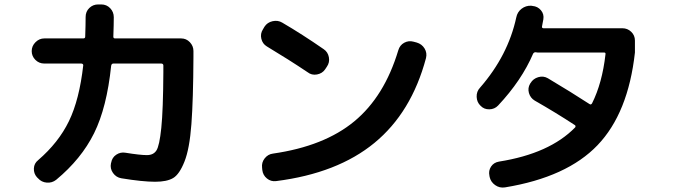

<svg xmlns="http://www.w3.org/2000/svg" viewBox="-20 -810 3040 866"><path d="M179.7 -523.4Q156.2 -523.4 139.6 -540Q123 -556.6 123 -579.6Q123 -602.5 140.1 -619.6Q157.2 -636.7 179.7 -636.7H355.5Q364.3 -636.7 364.3 -644.5Q366.2 -700.2 366.2 -733.4Q366.2 -757.8 382.8 -773.9Q399.4 -790 422.9 -790H436.5Q460.9 -790 477.1 -772.9Q493.2 -755.9 493.2 -732.4Q493.2 -701.2 491.2 -644.5Q491.2 -636.7 499 -636.7H796.9Q820.3 -636.7 836.4 -619.6Q852.5 -602.5 852.5 -580.1V-552.7Q851.6 -361.3 843.3 -250Q835 -138.7 812 -81.1Q789.1 -23.4 760.7 -6.8Q732.4 9.8 679.7 9.8Q623 9.8 527.3 -5.9Q503.9 -9.8 489.7 -29.8Q475.6 -49.8 480.5 -73.2L481.4 -76.2Q485.4 -99.6 504.4 -112.3Q523.4 -125 545.9 -121.1Q612.3 -110.4 642.6 -110.4Q671.9 -110.4 685.5 -131.3Q699.2 -152.3 707.5 -232.9Q715.8 -313.5 716.8 -483.4V-514.6Q716.8 -522.5 708 -523.4H491.2Q483.4 -523.4 481.4 -513.7Q461.9 -325.2 404.3 -209Q346.7 -92.8 233.4 1Q214.8 15.6 190.9 13.7Q167 11.7 151.4 -5.9L146.5 -10.7Q131.8 -27.3 132.8 -50.3Q133.8 -73.2 152.3 -87.9Q244.1 -167 291 -263.7Q337.9 -360.4 355.5 -515.6Q355.5 -522.5 346.7 -523.4Z M1859.4 -618.2Q1882.8 -611.3 1895 -591.3Q1907.2 -571.3 1901.4 -547.9Q1835.9 -302.7 1668.9 -165.5Q1502 -28.3 1225.6 6.8Q1202.1 9.8 1184.1 -4.9Q1166 -19.5 1163.1 -43L1162.1 -53.7Q1159.2 -77.1 1173.8 -95.7Q1188.5 -114.3 1210.9 -117.2Q1442.4 -150.4 1578.1 -262.7Q1713.9 -375 1776.4 -583Q1783.2 -606.4 1803.2 -617.2Q1823.2 -627.9 1844.7 -622.1ZM1183.6 -600.6Q1164.1 -612.3 1158.7 -635.3Q1153.3 -658.2 1166 -677.7L1172.9 -689.5Q1185.5 -709 1209.5 -714.4Q1233.4 -719.7 1252.9 -708Q1341.8 -656.2 1440.4 -587.9Q1459 -575.2 1463.4 -551.8Q1467.8 -528.3 1454.1 -508.8L1446.3 -497.1Q1433.6 -478.5 1409.7 -474.1Q1385.7 -469.7 1367.2 -484.4Q1281.2 -542 1183.6 -600.6Z M2226.6 -334Q2210.9 -317.4 2187 -316.9Q2163.1 -316.4 2147.5 -333Q2130.9 -348.6 2129.9 -373Q2128.9 -397.5 2145.5 -415Q2271.5 -559.6 2308.6 -731.4Q2313.5 -755.9 2332.5 -770.5Q2351.6 -785.2 2376 -784.2L2381.8 -783.2Q2405.3 -781.2 2419.9 -763.7Q2434.6 -746.1 2430.7 -722.7Q2429.7 -717.8 2427.7 -707Q2425.8 -696.3 2424.8 -691.4Q2422.9 -683.6 2430.7 -682.6H2787.1Q2810.5 -682.6 2827.1 -666.5Q2843.8 -650.4 2843.8 -627V-573.2Q2813.5 -299.8 2675.3 -155.3Q2537.1 -10.7 2257.8 35.2Q2233.4 39.1 2213.4 24.9Q2193.4 10.7 2188.5 -11.7L2187.5 -17.6Q2182.6 -40 2194.8 -58.6Q2207 -77.1 2230.5 -81.1Q2459 -117.2 2574.2 -235.4Q2576.2 -237.3 2575.7 -241.2Q2575.2 -245.1 2572.3 -246.1Q2487.3 -301.8 2391.6 -356.4Q2372.1 -368.2 2365.7 -390.6Q2359.4 -413.1 2371.1 -432.6L2373 -435.5Q2384.8 -455.1 2407.7 -461.9Q2430.7 -468.8 2451.2 -457Q2557.6 -393.6 2638.7 -340.8Q2645.5 -335.9 2650.4 -343.8Q2696.3 -435.5 2710.9 -564.5Q2712.9 -573.2 2704.1 -573.2H2404.3Q2403.3 -573.2 2400.4 -573.7Q2397.5 -574.2 2396.5 -574.2Q2389.6 -575.2 2384.8 -568.4Q2333 -447.3 2226.6 -334Z"/></svg>

Font: Rounded Mgen+ 2m bold
Style: Bold
Weight: 700
Designer: [Source Han Sans]
Ryoko NISHIZUKA  (kana & ideographs); Paul D. Hunt (Latin, Greek & Cyrillic); Wenlong ZHANG  (bopomofo
Version: Version 1.059.20150602